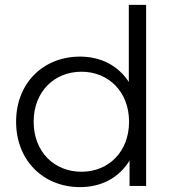

<svg xmlns="http://www.w3.org/2000/svg" viewBox="-20 -762 718 787"><path d="M508 -742V-426C464 -494 392 -530 308 -530C158 -530 46 -422 46 -263C46 -104 158 5 308 5C395 5 468 -33 511 -104V0H579V-742ZM314 -58C202 -58 118 -140 118 -263C118 -386 202 -468 314 -468C425 -468 509 -386 509 -263C509 -140 425 -58 314 -58Z"/></svg>

Font: Talent
Style: Regular
Weight: 400
Designer: Mike Powis
Version: Version 1.001;hotconv 1.0.109;makeotfexe 2.5.65596